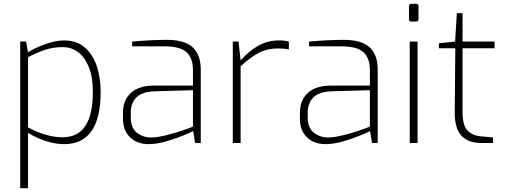

<svg xmlns="http://www.w3.org/2000/svg" viewBox="-20 -750 2652 1007"><path d="M86 -532H117L127 -476Q159 -497 215 -517.5Q271 -538 316 -538Q384 -538 427 -499Q470 -460 489 -399Q508 -338 508 -268Q508 6 316 6Q271 6 221.5 -10Q172 -26 127 -53V237H86ZM467 -268Q467 -348 445 -400.5Q423 -453 387.5 -478Q352 -503 310 -503Q260 -503 217.5 -489Q175 -475 127 -450V-82Q223 -30 309 -30Q467 -30 467 -268Z M625 -127V-160Q625 -225 667 -263Q709 -301 787 -301H992V-383Q992 -444 959 -475.5Q926 -507 842 -507H673V-532Q774 -541 855 -541Q948 -541 990.5 -502Q1033 -463 1033 -384V0H1003L993 -63Q988 -59 946.5 -41.5Q905 -24 853.5 -9Q802 6 759 6Q700 6 662.5 -29.5Q625 -65 625 -127ZM992 -86V-277L788 -271Q724 -268 695 -238.5Q666 -209 666 -160V-134Q666 -79 698 -54Q730 -29 773 -29Q806 -29 855 -41.5Q904 -54 942.5 -67.5Q981 -81 992 -86Z M1201 -532H1231L1242 -433Q1286 -483 1335 -510.5Q1384 -538 1443 -538Q1474 -538 1495 -532V-491Q1470 -496 1440 -496Q1383 -496 1340.5 -474.5Q1298 -453 1242 -403V0H1201Z M1553 -127V-160Q1553 -225 1595 -263Q1637 -301 1715 -301H1920V-383Q1920 -444 1887 -475.5Q1854 -507 1770 -507H1601V-532Q1702 -541 1783 -541Q1876 -541 1918.5 -502Q1961 -463 1961 -384V0H1931L1921 -63Q1916 -59 1874.5 -41.5Q1833 -24 1781.5 -9Q1730 6 1687 6Q1628 6 1590.5 -29.5Q1553 -65 1553 -127ZM1920 -86V-277L1716 -271Q1652 -268 1623 -238.5Q1594 -209 1594 -160V-134Q1594 -79 1626 -54Q1658 -29 1701 -29Q1734 -29 1783 -41.5Q1832 -54 1870.5 -67.5Q1909 -81 1920 -86Z M2125 -650V-717Q2125 -730 2138 -730H2163Q2175 -730 2175 -717V-650Q2175 -637 2163 -637H2138Q2125 -637 2125 -650ZM2129 -532H2170V0H2129Z M2365 -163 2368 -497H2282V-523L2367 -532L2376 -681H2406V-532H2574V-497H2406V-163Q2406 -90 2433.5 -64Q2461 -38 2501 -35L2566 -29V0H2505Q2435 0 2399.5 -39Q2364 -78 2365 -163Z"/></svg>

Font: Exo ExtraLight
Style: Regular
Weight: 275
Designer: Natanael Gama
Foundry: Natanael Gama
Version: Version 1.500; ttfautohint (v1.6)